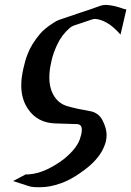

<svg xmlns="http://www.w3.org/2000/svg" viewBox="-20 -494 548 802"><path d="M210 21.5Q137.2 19 98.1 -37.1Q68.8 -79.1 68.8 -136.7Q68.8 -152.8 70.8 -169.9Q73.7 -190.4 78.1 -210Q85.9 -244.6 95.2 -267.6Q110.8 -309.1 146.5 -351.6Q164.1 -373.5 201.7 -397.5Q216.3 -407.2 224.6 -410.2L314.9 -440.9Q369.6 -458.5 397 -469.2Q408.7 -473.6 422.4 -473.6Q455.1 -472.2 495.1 -457.5Q498 -456.5 507.8 -454.1L483.4 -349.6Q452.1 -384.8 425.8 -399.2Q399.4 -413.6 377.9 -415Q370.6 -415 362.3 -412.1Q343.3 -405.8 325 -399.4Q306.6 -393.1 288.1 -387.2Q278.3 -383.3 271.5 -377.4Q237.3 -348.1 218.3 -306.2Q202.6 -272.9 195.3 -240.7Q190.9 -220.7 189 -209.5Q186 -188.5 186 -170.4Q186 -131.3 200.2 -103Q220.7 -62 262.2 -50.3Q301.3 -39.1 356 -29.8Q392.1 -23.4 408.7 9.5Q425.3 42.5 425.3 69.8Q425.3 81.1 422.9 92.8V93.8Q409.2 152.3 351.1 201.2Q314.5 231.4 276.9 252.4Q235.8 274.9 188.5 284.2Q169.4 288.1 144 288.1Q134.3 288.1 123 287.6Q107.9 286.6 96.2 282.2L34.7 262.2L87.4 234.4H99.1Q138.7 231.9 178.7 212.4Q218.8 192.9 250.5 167.5Q299.3 126.5 313 88.9Q316.9 77.6 319.3 67.9Q321.8 56.6 321.8 48.3Q321.8 24.9 301.3 24.4Q253.9 22.9 210 21.5Z"/></svg>

Font: Caudex
Style: Bold
Weight: 700
Italic angle: -13°
Version: Version 1.04